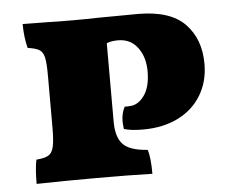

<svg xmlns="http://www.w3.org/2000/svg" viewBox="-42 -552 748 603"><g transform="rotate(-5 331.5 -250.0)"><path d="M428 -320Q428 -365 405.5 -395Q383 -425 344 -425Q322 -425 308 -419V-172Q308 -123 329 -100.5Q350 -78 407 -74Q415 -49 415 2Q347 0 238 0Q138 0 50 2Q50 -47 56 -74Q82 -76 94 -83Q106 -90 110.5 -109.5Q115 -129 115 -170V-333Q115 -374 111 -391Q107 -408 96.5 -415Q86 -422 59 -426Q50 -462 50 -502L130 -501Q155 -500 208 -500Q258 -500 286 -501L413 -502Q515 -502 561.5 -454Q608 -406 608 -328Q608 -272 582 -229Q556 -186 508.5 -162.5Q461 -139 398 -139Q360 -139 338 -146Q336 -162 336 -170Q336 -196 347 -216Q351 -215 355.5 -215.5Q360 -216 362 -216Q388 -216 408 -243Q428 -270 428 -320Z"/></g></svg>

Font: Vollkorn SC Black
Style: Regular
Weight: 900
Designer: Friedrich Althausen
Foundry: Friedrich Althausen
Version: Version 4.015